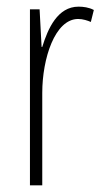

<svg xmlns="http://www.w3.org/2000/svg" viewBox="-20 -557 311 577"><path d="M216 -537C153 -537 124 -471 107 -416H105L99 -529H70V0H107V-278C107 -381 145 -500 215 -500C229 -500 244 -495 253 -491L262 -527C247 -535 230 -537 216 -537Z"/></svg>

Font: Noto Sans Georgian ExtraCondensed ExtraLight
Style: Regular
Weight: 200
Width: 2
Designer: Monotype Design Team, Akaki Razmadze
Foundry: Google LLC
Version: Version 2.005